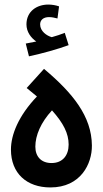

<svg xmlns="http://www.w3.org/2000/svg" viewBox="-20 -819 452 842"><path d="M107 -572C164 -584 235 -604 281 -621L264 -675C247 -668 228 -662 207 -656C185 -662 156 -682 156 -712C156 -731 170 -744 195 -744C208 -744 220 -741 232 -738L239 -791C226 -796 207 -799 192 -799C141 -799 96 -769 96 -712C96 -679 116 -653 139 -637C127 -635 113 -632 93 -628ZM201 3C334 3 384 -101 383 -181C382 -309 299 -411 173 -517L97 -433L142 -396C61 -311 28 -228 28 -163C28 -59 97 3 201 3ZM206 -104C161 -104 135 -132 135 -176C135 -225 159 -282 208 -335C258 -279 281 -234 281 -185C281 -138 255 -104 206 -104Z"/></svg>

Font: Noto Sans Arabic Cond SemBd
Style: Regular
Weight: 600
Width: 3
Designer: Monotype Design Team, Nadine Chahine, Nizar Qandah and Khaled Hosny
Foundry: Monotype Imaging Inc.
Version: Version 2.012